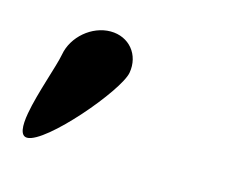

<svg xmlns="http://www.w3.org/2000/svg" viewBox="-48 -165 405 344"><g transform="rotate(15 154.5 7.5)"><path d="M46.8 -40.9C42.9 -19.1 22.1 37.3 15.2 76.4C10.8 100.9 12.2 119.1 24.9 119.1C59.5 119.1 166.1 -6.4 172.2 -40.9C178.3 -75.5 155.1 -103.6 120.5 -103.6C86 -103.6 52.8 -75.5 46.8 -40.9Z"/></g></svg>

Font: TudorRose
Style: Oblique
Weight: 500
Italic angle: 10°
Version: Version 001.000